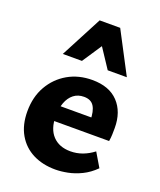

<svg xmlns="http://www.w3.org/2000/svg" viewBox="-135 -796 747 896"><g transform="rotate(20 238.5 -348.5)"><path d="M247 14Q184 14 135.5 -10.5Q87 -35 59.5 -82.5Q32 -130 32 -197Q32 -269 63 -323Q94 -377 147 -407.5Q200 -438 268 -438Q352 -438 397 -390.5Q442 -343 442 -263Q442 -248 441.5 -231Q441 -214 438 -197H323V-257Q323 -303 308 -327Q293 -351 258 -351Q228 -351 207 -334.5Q186 -318 175 -288.5Q164 -259 164 -221Q164 -158 196 -124Q228 -90 284 -90Q315 -90 343.5 -100.5Q372 -111 398 -131L439 -62Q409 -32 375 -15.5Q341 1 308 7.5Q275 14 247 14ZM99 -197 115 -272H429V-197ZM319 -505 231 -638 204 -711H306L414 -505ZM96 -505 204 -711H306L280 -639L191 -505Z"/></g></svg>

Font: Ysabeau ExtraBold
Style: Regular
Weight: 800
Designer: Christian Thalmann (Catharsis Fonts)
Version: Version 2.002